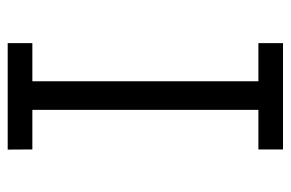

<svg xmlns="http://www.w3.org/2000/svg" viewBox="-146 -595 741 489"><g transform="rotate(90 224.5 -350.5)"><path d="M187 -700.2H259.9V0H187ZM360.6 -700.8V-638.1H89.8V-700.8ZM360.6 -62.4 361 0.4H89.8V-62.4Z"/></g></svg>

Font: DavidDev Light
Style: Regular
Weight: 300
Designer: David.dev
Foundry: David.dev
Version: Version 1.001;FEAKit 1.0